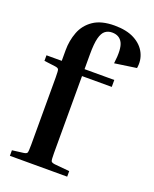

<svg xmlns="http://www.w3.org/2000/svg" viewBox="-140 -830 730 910"><g transform="rotate(20 224.5 -375.0)"><path d="M312 -28V0H23V-28L78 -35Q94 -37 97 -43.5Q100 -50 100 -84V-423Q100 -457 97 -463.5Q94 -470 78 -472L23 -479V-507H100V-561Q100 -609 116.5 -652.5Q133 -696 172.5 -723Q212 -750 279 -750Q340 -750 379.5 -729Q419 -708 436.5 -673Q454 -638 447 -597L337 -581Q347 -656 331.5 -685.5Q316 -715 279 -715Q259 -715 244.5 -704Q230 -693 222.5 -664.5Q215 -636 215 -581V-507H365V-472H215V-84Q215 -50 218 -43.5Q221 -37 237 -35Z"/></g></svg>

Font: Inria Serif
Style: Bold
Weight: 700
Designer: Black Foundry Team
Foundry: Black Foundry
Version: Version 1.000; ttfautohint (v1.8.3)